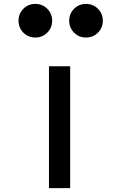

<svg xmlns="http://www.w3.org/2000/svg" viewBox="-20 -965 622 985"><path d="M75 -858.8Q75 -895 100 -920Q125 -945 161.2 -945Q197.5 -945 222.5 -920Q247.5 -895 247.5 -858.8Q247.5 -822.5 222.5 -797.5Q197.5 -772.5 161.2 -772.5Q125 -772.5 100 -797.5Q75 -822.5 75 -858.8ZM335 -858.8Q335 -895 360 -920Q385 -945 421.2 -945Q457.5 -945 482.5 -920Q507.5 -895 507.5 -858.8Q507.5 -822.5 482.5 -797.5Q457.5 -772.5 421.2 -772.5Q385 -772.5 360 -797.5Q335 -822.5 335 -858.8ZM231.2 -625H340V0H231.2Z"/></svg>

Font: Abordage
Style: Regular
Weight: 400
Designer: Ange Degheest & Eugénie Bidaut
Foundry: Velvetyne Type Foundry
Version: Version 1.000;FEAKit 1.0